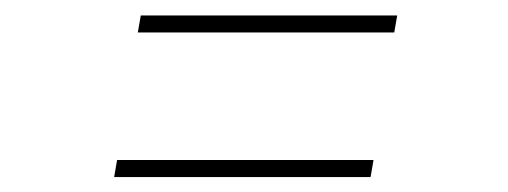

<svg xmlns="http://www.w3.org/2000/svg" viewBox="-20 -411 670 253"><path d="M161.6 -368.2 165.5 -390.6H503.4L499.5 -368.2ZM130.4 -177.7 134.3 -200.2H472.2L468.3 -177.7Z"/></svg>

Font: Inter 16pt Thin
Style: Italic
Weight: 250
Italic angle: -9.3988°
Version: Version 4.001;git-66647c0bb